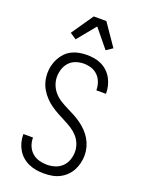

<svg xmlns="http://www.w3.org/2000/svg" viewBox="-178 -1054 856 1143"><g transform="rotate(20 250.0 -482.0)"><path d="M249 8Q224 8 200 4Q176 0 153.5 -10Q131 -20 112.5 -36Q94 -52 81.5 -73Q69 -94 62.5 -118Q56 -142 56 -167V-171H117V-168Q117 -143 126.5 -119Q136 -95 155 -78Q174 -61 199 -54Q224 -47 249 -47Q275 -47 300.5 -55Q326 -63 344.5 -81Q363 -99 372 -124.5Q381 -150 381 -176Q381 -202 371 -227Q361 -252 343 -271.5Q325 -291 302.5 -305Q280 -319 256.5 -331Q233 -343 210 -355.5Q187 -368 165.5 -383Q144 -398 125.5 -417.5Q107 -437 93.5 -459.5Q80 -482 73 -507.5Q66 -533 66 -560Q66 -584 71.5 -608Q77 -632 88.5 -654Q100 -676 117 -694Q134 -712 156 -723Q178 -734 202.5 -738.5Q227 -743 251 -743Q275 -743 299 -739Q323 -735 344.5 -724.5Q366 -714 383.5 -697.5Q401 -681 412.5 -660Q424 -639 430 -615.5Q436 -592 436 -568V-564H375V-566Q375 -591 366.5 -614.5Q358 -638 340.5 -655.5Q323 -673 299.5 -680.5Q276 -688 251 -688Q226 -688 201.5 -679.5Q177 -671 160 -652.5Q143 -634 135 -609.5Q127 -585 127 -560Q127 -533 137 -508Q147 -483 164.5 -463.5Q182 -444 204.5 -430Q227 -416 250.5 -404.5Q274 -393 297.5 -380.5Q321 -368 342.5 -352.5Q364 -337 382.5 -318Q401 -299 414.5 -276Q428 -253 435 -227.5Q442 -202 442 -176Q442 -151 436 -126Q430 -101 418 -79Q406 -57 387.5 -39.5Q369 -22 346.5 -11Q324 0 299 4Q274 8 249 8ZM155 -807 115 -834 210 -972H290L385 -834L345 -807L250 -923Z"/></g></svg>

Font: Iosevka SS18 Light
Style: Regular
Weight: 300
Monospace: yes
Designer: Belleve Invis
Foundry: Belleve Invis
Version: Version 25.1.1; ttfautohint (v1.8.4)